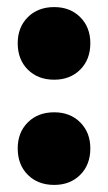

<svg xmlns="http://www.w3.org/2000/svg" viewBox="-20 -514 305 542"><path d="M133 -494Q178 -494 206.5 -465.5Q235 -437 235 -392Q235 -346 206.5 -317.5Q178 -289 133 -289Q87 -289 58.5 -317.5Q30 -346 30 -392Q30 -437 58.5 -465.5Q87 -494 133 -494ZM133 -197Q178 -197 206.5 -168.5Q235 -140 235 -95Q235 -49 206.5 -20.5Q178 8 133 8Q87 8 58.5 -20.5Q30 -49 30 -95Q30 -140 58.5 -168.5Q87 -197 133 -197Z"/></svg>

Font: Alexandria Black
Style: Regular
Weight: 900
Designer: Mohamed Gaber
Foundry: Kief Type Foundry
Version: Version 5.100